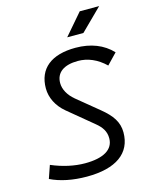

<svg xmlns="http://www.w3.org/2000/svg" viewBox="-131 -979 849 1074"><g transform="rotate(-15 293.0 -442.0)"><path d="M237.3 9.8C405.8 9.8 498 -55.7 498 -176.8C498 -237.3 466.8 -280.3 409.2 -327.6L284.2 -430.2C247.6 -460.4 227.1 -498 227.1 -534.2C227.1 -595.2 273.4 -628.4 355 -628.4C410.2 -628.4 464.4 -606.4 512.7 -559.6L571.3 -620.6C520.5 -674.8 448.2 -703.1 360.8 -703.1C220.2 -703.1 142.1 -640.6 142.1 -525.9C142.1 -472.7 168 -419.9 215.8 -379.9L359.9 -260.7C394 -232.9 412.6 -205.1 412.6 -165.5C412.6 -100.1 353.5 -64.9 246.6 -64.9C185.5 -64.9 119.6 -79.1 53.2 -107.4L27.3 -32.7C84 -4.9 155.8 9.8 237.3 9.8ZM331.5 -771.5H425.3L549.3 -894H437Z"/></g></svg>

Font: Cascadia Code SemiLight
Style: Italic
Weight: 350
Italic angle: -10°
Monospace: yes
Designer: Aaron Bell
Foundry: Saja Typeworks
Version: Version 2404.023